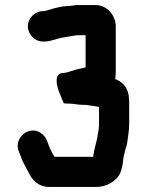

<svg xmlns="http://www.w3.org/2000/svg" viewBox="-20 -692 579 758"><path d="M359 -672H282C268 -671 259 -668 243 -668C210 -666 182 -655 154 -648H150C117 -648 90 -620 90 -588C90 -556 117 -528 150 -528H156C172 -528 189 -534 204 -538C224 -545 252 -547 276 -552C279 -552 283 -552 286 -553H318V-426C317 -426 316 -426 314 -425C298 -421 291 -420 276 -416C265 -413 243 -404 229 -404C202 -402 196 -377 213 -329L232 -284C241 -283 248 -283 254 -283C270 -283 289 -278 307 -278H317C336 -276 354 -273 371 -270V-204C371 -199 371 -194 370 -189C370 -178 367 -169 366 -161C362 -130 351 -105 348 -73H195L189 -83C183 -94 174 -112 170 -125L165 -137C156 -162 126 -186 90 -173C65 -164 41 -133 53 -97L58 -85C67 -57 82 -31 95 -7C108 21 136 46 172 46H357C386 46 408 38 427 24C451 6 458 -11 464 -42L466 -58C466 -67 471 -83 472 -89C474 -101 480 -115 482 -127C485 -153 490 -175 490 -204V-282C490 -290 490 -297 489 -302C489 -341 466 -368 437 -379C436 -379 436 -379 435 -380C436 -390 437 -399 437 -407V-588C437 -633 400 -672 359 -672Z"/></svg>

Font: Electronic
Style: Nord
Weight: 900
Version: Version 1.011